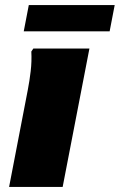

<svg xmlns="http://www.w3.org/2000/svg" viewBox="-20 -740 474 760"><path d="M16 0 90 -384Q97 -420 101.5 -458.5Q106 -497 104 -536L112 -548H334L228 0ZM94 -720H434L414 -616H74Z"/></svg>

Font: Kufam Black
Style: Italic
Weight: 900
Italic angle: -11°
Designer: Artur Schmal
Foundry: Original Type
Version: Version 1.301; ttfautohint (v1.8.3)